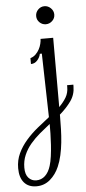

<svg xmlns="http://www.w3.org/2000/svg" viewBox="-173 -599 441 983"><g transform="rotate(-5 47.5 -107.5)"><path d="M60.1 -324.2H49.8Q46.9 -307.1 33.4 -291.5Q20 -275.9 0 -275.9V-306.2Q16.1 -311 27.6 -322.5Q39.1 -334 46.1 -347.4Q53.2 -360.8 56.6 -375Q60.1 -389.2 60.1 -399.9H125V-43.9Q147.9 -66.9 161.4 -89.8Q174.8 -112.8 174.8 -142.1V-151.9H207V-143.1Q207 -101.1 183.6 -68.1Q160.2 -35.2 125 -4.9V6.8Q125 37.1 124 70.6Q123 104 119.6 137.5Q116.2 170.9 109.1 202.4Q102.1 233.9 90.8 259.8Q74.2 298.8 44.2 324.5Q14.2 350.1 -25.9 350.1Q-66.9 350.1 -89.4 324Q-111.8 297.9 -111.8 250Q-111.8 209 -95.5 174.1Q-79.1 139.2 -52.5 108.6Q-25.9 78.1 6.1 52Q38.1 25.9 67.9 2.9ZM-80.1 250Q-80.1 285.2 -64 302.5Q-47.9 319.8 -24.9 319.8Q2 319.8 21 302Q40 284.2 49.8 252Q56.2 231.9 60.1 203.4Q64 174.8 65.9 145Q67.9 115.2 68.4 87.2Q68.8 59.1 68.8 38.1Q42 59.1 15.4 81.5Q-11.2 104 -32.7 129.4Q-54.2 154.8 -67.1 184.8Q-80.1 214.8 -80.1 250ZM94.2 -564.9Q112.8 -564.9 127 -551Q141.1 -537.1 141.1 -518.1Q141.1 -499 127 -485.6Q112.8 -472.2 94.2 -472.2Q75.2 -472.2 61.5 -485.6Q47.9 -499 47.9 -518.1Q47.9 -537.1 61.5 -551Q75.2 -564.9 94.2 -564.9Z"/></g></svg>

Font: Sevillana
Style: Regular
Weight: 400
Designer: Olga Umpeleva
Foundry: Brownfox
Version: Version 1.001